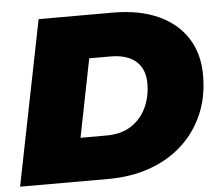

<svg xmlns="http://www.w3.org/2000/svg" viewBox="-51 -756 927 813"><g transform="rotate(-5 413.0 -350.0)"><path d="M2 0 142 -700H458Q569 -700 649 -664Q729 -628 772 -561.5Q815 -495 815 -403Q815 -310 782.5 -236Q750 -162 691.5 -109Q633 -56 553 -28Q473 0 377 0ZM275 -184H385Q448 -184 490.5 -211.5Q533 -239 555 -285.5Q577 -332 577 -389Q577 -450 539.5 -483Q502 -516 431 -516H341Z"/></g></svg>

Font: Montserrat Black
Style: Italic
Weight: 900
Italic angle: -11.3°
Designer: Julieta Ulanovsky
Foundry: Julieta Ulanovsky
Version: Version 9.000; ttfautohint (v1.8.4.7-5d5b)